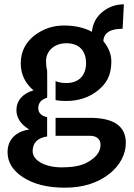

<svg xmlns="http://www.w3.org/2000/svg" viewBox="-20 -617 622 888"><path d="M237 11H396C428 11 445 28 445 52C445 80 430 104 400 124C372 144 336 157 264 157C192 157 131 127 131 82C131 44 153 21 198 14C198 14 198 -74 198 -75C171 -81 157 -95 157 -117C157 -141 171 -157 198 -165C199 -165 198 -291 198 -291C195 -302 193 -317 193 -336C193 -376 226 -417 287 -417C348 -417 378 -380 378 -325C378 -272 348 -233 287 -233C266 -233 250 -236 237 -242C237 -242 237 -154 237 -154C252 -151 269 -150 286 -150C343 -150 392 -166 432 -198C451 -213 467 -231 478 -252C489 -274 495 -301 495 -333C495 -365 483 -396 458 -427C460 -465 490 -484 547 -484L553 -597C515 -597 482 -585 454 -562C425 -539 409 -508 405 -470C370 -489 327 -499 275 -499C224 -499 178 -483 138 -452C97 -419 76 -377 76 -324C76 -274 96 -232 135 -199C88 -186 56 -154 56 -107C56 -72 76 -42 115 -18C55 -9 15 27 15 87C15 132 38 171 85 202C135 235 200 251 280 251C363 251 431 230 486 187C535 148 562 96 562 44C562 -33 507 -72 396 -72H237Z"/></svg>

Font: Karla
Style: Bold Stencil
Weight: 400
Designer: Jonathan Pinhorn
Version: Version 1.000